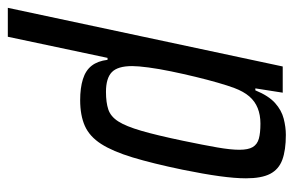

<svg xmlns="http://www.w3.org/2000/svg" viewBox="-188 -408 751 491"><g transform="rotate(90 187.5 -162.5)"><path d="M-38 193 112 -510H179L168 -440H173Q187 -474 205.5 -490.5Q224 -507 245.5 -512.5Q267 -518 287 -518Q326 -518 350.5 -509Q375 -500 386.5 -478Q398 -456 398 -416Q398 -388 392.5 -348Q387 -308 376 -254Q360 -177 344.5 -126Q329 -75 310 -45.5Q291 -16 264 -4Q237 8 198 8Q167 8 144.5 1Q122 -6 110 -21.5Q98 -37 95 -62H90L36 193ZM177 -58Q204 -58 222 -64Q240 -70 252.5 -89.5Q265 -109 276.5 -148.5Q288 -188 302 -255Q313 -308 319 -342.5Q325 -377 325 -399Q325 -422 318 -433.5Q311 -445 296.5 -449Q282 -453 258 -453Q236 -453 218.5 -446Q201 -439 188.5 -424.5Q176 -410 167 -386Q161 -370 153.5 -344Q146 -318 138.5 -287Q131 -256 124.5 -224.5Q118 -193 114.5 -166.5Q111 -140 111 -125Q111 -88 126.5 -73Q142 -58 177 -58Z"/></g></svg>

Font: Saira Condensed
Style: Italic
Weight: 400
Width: 3
Italic angle: -12°
Designer: Hector Gatti with collaboration of the Omnibus-Type team
Foundry: Omnibus-Type
Version: Version 1.100